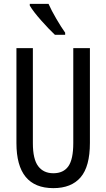

<svg xmlns="http://www.w3.org/2000/svg" viewBox="-20 -963 550 993"><path d="M445 -714H359V-223Q359 -139 333.5 -103Q308 -67 256 -67Q205 -67 177.5 -103.5Q150 -140 150 -222V-714H65V-223Q65 10 256 10Q349 10 397 -46Q445 -102 445 -224ZM231 -943H134V-934Q153 -902 194.5 -855.5Q236 -809 264 -783H317V-794Q297 -822 271.5 -865.5Q246 -909 231 -943Z"/></svg>

Font: Noto Sans Display Condensed
Style: Regular
Weight: 400
Width: 3
Designer: Monotype Design Team
Foundry: Monotype Imaging Inc.
Version: Version 1.900